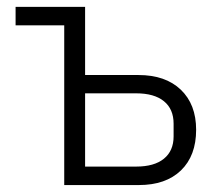

<svg xmlns="http://www.w3.org/2000/svg" viewBox="-20 -533 629 553"><path d="M165 0V-460H24.9V-513.2H225.1V-316.9H378.9Q456.5 -316.9 500.7 -274.7Q544.9 -232.4 544.9 -159.2Q544.9 -84.5 501.2 -42.2Q457.5 0 379.9 0ZM225.1 -53.2H372.1Q424.3 -53.2 452.1 -75.9Q480 -98.6 480 -140.1V-176.8Q480 -218.8 452.1 -241.5Q424.3 -264.2 372.1 -264.2H225.1Z"/></svg>

Font: Anuphan Light
Style: Regular
Weight: 300
Designer: Mike Abbink, Paul van der Laan, Pieter van Rosmalen, Mint Tantisuwanna
Foundry: Bold Monday; Cadson Demak
Version: Version 3.002;hotconv 1.0.109;makeotfexe 2.5.65596